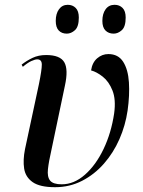

<svg xmlns="http://www.w3.org/2000/svg" viewBox="-20 -769 597 799"><path d="M209 10Q146 10 116 -11Q86 -32 80.5 -67.5Q75 -103 84 -148L142 -419Q154 -478 154 -500Q154 -522 135 -522Q126 -522 110.5 -515Q95 -508 75 -491L70 -500Q90 -516 115 -528Q140 -540 172 -540Q230 -540 247.5 -510Q265 -480 250 -412L194 -145Q183 -97 179.5 -65Q176 -33 188.5 -17.5Q201 -2 237 -2Q288 -2 333.5 -42Q379 -82 411 -149Q443 -216 455 -297Q463 -355 448 -392.5Q433 -430 407.5 -450Q382 -470 359 -476Q364 -509 384.5 -526.5Q405 -544 431 -544Q472 -544 492.5 -512Q513 -480 516.5 -426.5Q520 -373 511 -309Q502 -247 477 -190Q452 -133 412.5 -88Q373 -43 321.5 -16.5Q270 10 209 10ZM453 -629Q432 -629 419 -642Q406 -655 406 -682Q406 -712 419.5 -730.5Q433 -749 457 -749Q477 -749 490 -736Q503 -723 503 -696Q503 -658 487 -643.5Q471 -629 453 -629ZM258 -629Q237 -629 224.5 -642Q212 -655 212 -682Q212 -712 225.5 -730.5Q239 -749 262 -749Q282 -749 295 -736Q308 -723 308 -696Q308 -658 292 -643.5Q276 -629 258 -629Z"/></svg>

Font: Noto Serif Display Medium
Style: Italic
Weight: 500
Italic angle: -12°
Designer: Monotype Design Team
Foundry: Monotype Imaging Inc.
Version: Version 2.009